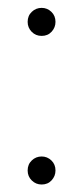

<svg xmlns="http://www.w3.org/2000/svg" viewBox="-20 -474 217 500"><path d="M88.5 -380.5Q73 -380.5 62.5 -391.2Q52 -402 52 -417Q52 -433 62.8 -443.2Q73.5 -453.5 88.5 -453.5Q103 -453.5 113.8 -443.2Q124.5 -433 124.5 -417Q124.5 -402.5 114.5 -391.5Q104.5 -380.5 88.5 -380.5ZM88.5 6.5Q73.5 6.5 62.8 -4Q52 -14.5 52 -30Q52 -46 62.8 -56.2Q73.5 -66.5 88.5 -66.5Q103 -66.5 113.8 -56.2Q124.5 -46 124.5 -30Q124.5 -15.5 114.5 -4.5Q104.5 6.5 88.5 6.5Z"/></svg>

Font: Acari Sans Neue Light
Style: Regular
Weight: 300
Designer: Alfredo Marco Pradil (font), Cristiano Sobral (main changes)
Foundry: Hanken Design Co. (font), Cristiano Sobral (main changes)
Version: Version 2.459;March 19, 2022;FontCreator 14.0.0.2808 64-bit;